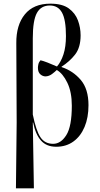

<svg xmlns="http://www.w3.org/2000/svg" viewBox="-20 -791 544 1048"><path d="M67 237 71 -123 69 -555Q68 -654 115.5 -712.5Q163 -771 255 -771Q320 -771 355.5 -745Q391 -719 405.5 -679.5Q420 -640 420 -598Q420 -532 390 -493.5Q360 -455 316 -427V-425Q379 -404 421 -354.5Q463 -305 463 -217Q463 -149 441.5 -98Q420 -47 380.5 -18.5Q341 10 287 10Q234 10 204 -23.5Q174 -57 161 -122H159L165 237ZM270 -6Q312 -6 342 -53.5Q372 -101 372 -214Q372 -289 347.5 -339.5Q323 -390 290 -409Q280 -399 264 -387Q248 -375 229 -374Q213 -374 200 -385.5Q187 -397 187 -421Q187 -429 189.5 -440.5Q192 -452 201 -462Q215 -459 239.5 -449.5Q264 -440 291 -428Q313 -453 326.5 -494.5Q340 -536 340 -594Q340 -683 318.5 -722Q297 -761 252 -761Q204 -761 181.5 -720.5Q159 -680 159 -582V-166Q177 -77 201 -41.5Q225 -6 270 -6Z"/></svg>

Font: Noto Serif Display Condensed
Style: Regular
Weight: 400
Width: 3
Designer: Monotype Design Team
Foundry: Monotype Imaging Inc.
Version: Version 2.009